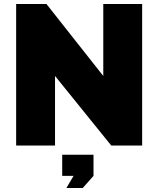

<svg xmlns="http://www.w3.org/2000/svg" viewBox="-20 -730 794 963"><path d="M256 -349V0H61V-710H213L498 -349V-710H693V0H538ZM313 213 349 152H292V46H449V152L395 213Z"/></svg>

Font: Raleway-v4020 Black
Style: Regular
Weight: 900
Designer: Matt McInerney, Pablo Impallari, Rodrigo Fuenzalida
Foundry: Matt McInerney, Pablo Impallari, Rodrigo Fuenzalida
Version: Version 4.020;PS 004.020;hotconv 1.0.88;makeotf.lib2.5.64775